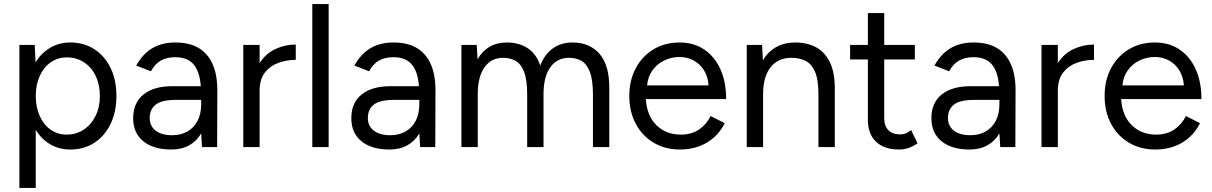

<svg xmlns="http://www.w3.org/2000/svg" viewBox="-20 -720 5933 940"><path d="M75 200V-500H150L154 -415Q182 -460 225.5 -486Q269 -512 324 -512Q391 -512 442 -479Q493 -446 521.5 -387Q550 -328 550 -250Q550 -173 521.5 -113.5Q493 -54 442 -21Q391 12 324 12Q269 12 226 -13.5Q183 -39 155 -84V200ZM306 -61Q353 -61 389.5 -85Q426 -109 447.5 -152Q469 -195 469 -250Q469 -305 448.5 -348Q428 -391 391 -415Q354 -439 307 -439Q263 -439 228.5 -415Q194 -391 174.5 -348Q155 -305 155 -250Q155 -195 174.5 -152Q194 -109 228 -85Q262 -61 306 -61Z M819 12Q731 12 681.5 -28.5Q632 -69 632 -141Q632 -217 682.5 -257.5Q733 -298 824 -298H963Q958 -369 928 -404.5Q898 -440 838 -440Q797 -440 767.5 -423.5Q738 -407 719 -371L647 -399Q666 -434 693 -459.5Q720 -485 756 -498.5Q792 -512 838 -512Q908 -512 953.5 -484.5Q999 -457 1022 -403.5Q1045 -350 1044 -271L1043 0H969L965 -67Q943 -29 906 -8.5Q869 12 819 12ZM823 -58Q866 -58 898 -76.5Q930 -95 947.5 -129Q965 -163 965 -211V-231H842Q772 -231 742.5 -208Q713 -185 713 -142Q713 -103 742 -80.5Q771 -58 823 -58Z M1171 0V-500H1251V-411Q1281 -458 1328.5 -480Q1376 -502 1428 -502V-427Q1384 -427 1343.5 -412.5Q1303 -398 1277 -365Q1251 -332 1251 -275V0Z M1509 0V-700H1589V0Z M1887 12Q1799 12 1749.5 -28.5Q1700 -69 1700 -141Q1700 -217 1750.5 -257.5Q1801 -298 1892 -298H2031Q2026 -369 1996 -404.5Q1966 -440 1906 -440Q1865 -440 1835.5 -423.5Q1806 -407 1787 -371L1715 -399Q1734 -434 1761 -459.5Q1788 -485 1824 -498.5Q1860 -512 1906 -512Q1976 -512 2021.5 -484.5Q2067 -457 2090 -403.5Q2113 -350 2112 -271L2111 0H2037L2033 -67Q2011 -29 1974 -8.5Q1937 12 1887 12ZM1891 -58Q1934 -58 1966 -76.5Q1998 -95 2015.5 -129Q2033 -163 2033 -211V-231H1910Q1840 -231 1810.5 -208Q1781 -185 1781 -142Q1781 -103 1810 -80.5Q1839 -58 1891 -58Z M2239 0V-500H2314L2318 -430Q2341 -470 2377 -491Q2413 -512 2461 -512Q2521 -512 2563.5 -484Q2606 -456 2625 -399Q2646 -454 2686.5 -483Q2727 -512 2783 -512Q2867 -512 2915.5 -456Q2964 -400 2963 -286V0H2883V-256Q2883 -330 2867.5 -369Q2852 -408 2826 -422.5Q2800 -437 2766 -437Q2707 -437 2674 -390.5Q2641 -344 2641 -259V0H2561V-256Q2561 -330 2545.5 -369Q2530 -408 2503.5 -422.5Q2477 -437 2443 -437Q2385 -437 2352 -390.5Q2319 -344 2319 -259V0Z M3309 12Q3236 12 3180 -21.5Q3124 -55 3092.5 -114Q3061 -173 3061 -250Q3061 -327 3092.5 -386Q3124 -445 3179.5 -478.5Q3235 -512 3307 -512Q3377 -512 3428 -477.5Q3479 -443 3507 -381Q3535 -319 3535 -235H3142Q3147 -153 3194 -107Q3241 -61 3313 -61Q3366 -61 3402.5 -86Q3439 -111 3459 -152L3528 -117Q3509 -78 3477.5 -49Q3446 -20 3403.5 -4Q3361 12 3309 12ZM3148 -302H3449Q3446 -345 3426.5 -376Q3407 -407 3376 -424Q3345 -441 3306 -441Q3268 -441 3233 -424.5Q3198 -408 3175 -376.5Q3152 -345 3148 -302Z M3636 0V-500H3711L3715 -425Q3740 -467 3780 -489.5Q3820 -512 3873 -512Q3932 -512 3975.5 -488.5Q4019 -465 4043.5 -414Q4068 -363 4067 -280V0H3987V-256Q3987 -330 3970 -369Q3953 -408 3923 -422.5Q3893 -437 3855 -437Q3789 -437 3752.5 -390.5Q3716 -344 3716 -259V0Z M4382 12Q4309 12 4269 -26Q4229 -64 4229 -133V-429H4142V-500H4229V-656H4309V-500H4459V-429H4309V-141Q4309 -103 4329.5 -82.5Q4350 -62 4387 -62Q4399 -62 4410.5 -65.5Q4422 -69 4441 -83L4472 -18Q4446 -1 4425 5.5Q4404 12 4382 12Z M4727 12Q4639 12 4589.5 -28.5Q4540 -69 4540 -141Q4540 -217 4590.5 -257.5Q4641 -298 4732 -298H4871Q4866 -369 4836 -404.5Q4806 -440 4746 -440Q4705 -440 4675.5 -423.5Q4646 -407 4627 -371L4555 -399Q4574 -434 4601 -459.5Q4628 -485 4664 -498.5Q4700 -512 4746 -512Q4816 -512 4861.5 -484.5Q4907 -457 4930 -403.5Q4953 -350 4952 -271L4951 0H4877L4873 -67Q4851 -29 4814 -8.5Q4777 12 4727 12ZM4731 -58Q4774 -58 4806 -76.5Q4838 -95 4855.5 -129Q4873 -163 4873 -211V-231H4750Q4680 -231 4650.5 -208Q4621 -185 4621 -142Q4621 -103 4650 -80.5Q4679 -58 4731 -58Z M5079 0V-500H5159V-411Q5189 -458 5236.5 -480Q5284 -502 5336 -502V-427Q5292 -427 5251.5 -412.5Q5211 -398 5185 -365Q5159 -332 5159 -275V0Z M5636 12Q5563 12 5507 -21.5Q5451 -55 5419.5 -114Q5388 -173 5388 -250Q5388 -327 5419.5 -386Q5451 -445 5506.5 -478.5Q5562 -512 5634 -512Q5704 -512 5755 -477.5Q5806 -443 5834 -381Q5862 -319 5862 -235H5469Q5474 -153 5521 -107Q5568 -61 5640 -61Q5693 -61 5729.5 -86Q5766 -111 5786 -152L5855 -117Q5836 -78 5804.5 -49Q5773 -20 5730.5 -4Q5688 12 5636 12ZM5475 -302H5776Q5773 -345 5753.5 -376Q5734 -407 5703 -424Q5672 -441 5633 -441Q5595 -441 5560 -424.5Q5525 -408 5502 -376.5Q5479 -345 5475 -302Z"/></svg>

Font: Figtree Light
Style: Regular
Weight: 400
Version: Version 2.002